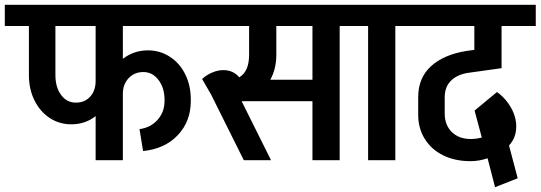

<svg xmlns="http://www.w3.org/2000/svg" viewBox="-55 -665 2244 797"><path d="M455 -557V-421Q501 -456 559 -456Q609 -456 650 -429.5Q691 -403 714 -356.5Q737 -310 737 -252V-246Q737 -161 683 -104Q629 -47 539 -38L524 -129Q570 -135 599 -167.5Q628 -200 628 -246V-251Q628 -300 603 -333Q578 -366 540 -366Q503 -366 479 -340.5Q455 -315 455 -276V0H342V-183Q299 -149 241 -149Q191 -149 151 -175.5Q111 -202 88 -248.5Q65 -295 65 -353V-557H-35V-645H805V-557ZM342 -329V-557H175V-354Q175 -303 198.5 -271Q222 -239 260 -239Q297 -239 319.5 -264Q342 -289 342 -329Z M1450 -557H1355V0H1242V-245H948L1070 0H957L821 -273L784 -337Q802 -354 826 -364Q850 -374 871 -374Q914 -374 938 -344Q979 -368 979 -437V-557H730V-645H1450ZM1242 -334V-557H1092V-437Q1092 -379 1067 -334Z M1379 -645H1681V-557H1586V0H1473V-557H1379Z M1884 -362Q1840 -354 1815.5 -328.5Q1791 -303 1791 -261V-194Q1791 -146 1820.5 -117Q1850 -88 1899 -88Q1921 -88 1945 -94L1915 -206L2008 -283Q2035 -264 2054.5 -236.5Q2074 -209 2082 -181Q2088 -160 2088 -140Q2088 -94 2058 -61L2094 75L2000 112L1969 -8Q1933 4 1899 4H1898Q1834 4 1785 -20Q1736 -44 1708.5 -88Q1681 -132 1681 -188V-262Q1681 -342 1734.5 -390.5Q1788 -439 1884 -454L1914 -458V-557H1611V-645H2169V-557H2027V-382Z"/></svg>

Font: Akshar Medium
Style: Regular
Weight: 500
Designer: Tall Chai
Foundry: Tall Chai
Version: Version 1.000